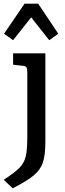

<svg xmlns="http://www.w3.org/2000/svg" viewBox="-38 -771 350 1041"><path d="M-18 204Q42 165 67.5 139Q93 113 101.5 77.5Q110 42 110 -29V-381Q110 -399 105 -406Q100 -413 87 -414L33 -420V-482H208V-3Q208 70 194.5 110Q181 150 145 180Q109 210 31 250ZM229 -553 131 -677 33 -553 -16 -588 95 -751H169L278 -588Z"/></svg>

Font: Enriqueta Medium
Style: Regular
Weight: 500
Designer: Viviana Monsalve, Gustavo Ibarra
Foundry: 72Puntos
Version: Version 2.000